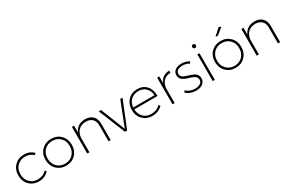

<svg xmlns="http://www.w3.org/2000/svg" viewBox="128 -1995 4843 3249"><g transform="rotate(-30 2550.0 -371.0)"><path d="M464.8 -418.9Q397 -481.9 304.2 -481.9Q210 -481.9 149.4 -420.2Q88.9 -358.4 88.9 -261.2Q88.9 -162.6 149.4 -100.3Q210 -38.1 304.2 -38.1Q356.4 -38.1 400.1 -56.9Q443.8 -75.7 474.1 -110.8L499 -84Q464.4 -43 414.1 -21Q363.8 1 303.2 1Q192.4 1 120.1 -72.3Q47.9 -145.5 47.9 -259.8Q47.9 -374 120.4 -448Q192.9 -522 303.2 -522Q416 -522 488.8 -449.2Z M835.9 -522Q947.8 -522 1020.3 -448.7Q1092.8 -375.5 1092.8 -261.2Q1092.8 -146 1020.3 -72.5Q947.8 1 835.9 1Q724.6 1 651.6 -72.8Q578.6 -146.5 578.6 -261.2Q578.6 -375.5 651.6 -448.7Q724.6 -522 835.9 -522ZM835.9 -481.9Q741.7 -481.9 680.7 -420.2Q619.6 -358.4 619.6 -261.2Q619.6 -163.1 680.7 -100.6Q741.7 -38.1 835.9 -38.1Q930.7 -38.1 991.2 -100.3Q1051.8 -162.6 1051.8 -261.2Q1051.8 -358.4 991.2 -420.2Q930.7 -481.9 835.9 -481.9Z M1499.5 -522Q1594.7 -522 1648.2 -467.5Q1701.7 -413.1 1701.7 -317.9V0H1659.7V-310.1Q1659.7 -390.1 1614.7 -435.1Q1569.8 -480 1489.7 -480Q1399.9 -478 1346.7 -425.3Q1293.5 -372.6 1286.6 -282.2V0H1244.6V-521H1286.6V-388.2Q1313 -452.6 1367.2 -486.6Q1421.4 -520.5 1499.5 -522Z M1769.5 -521H1814.9L2002.9 -44.9L2189.9 -521H2233.9L2023.9 0H1981Z M2519 -522Q2632.3 -522 2698 -446.5Q2763.7 -371.1 2761.2 -249H2306.2Q2310.5 -154.3 2370.4 -95.7Q2430.2 -37.1 2521.5 -37.1Q2574.7 -37.1 2620.1 -55.7Q2665.5 -74.2 2697.3 -108.9L2721.2 -82Q2684.6 -42.5 2632.6 -20.8Q2580.6 1 2519 1Q2408.7 1 2336.9 -72.3Q2265.1 -145.5 2265.1 -259.8Q2265.1 -374 2336.9 -448Q2408.7 -522 2519 -522ZM2307.1 -286.1H2723.1Q2717.3 -375.5 2662.4 -429.7Q2607.4 -483.9 2519 -483.9Q2431.2 -483.9 2372.8 -429.4Q2314.5 -375 2307.1 -286.1Z M2952.1 -390.1Q2977.1 -453.1 3026.6 -486.8Q3076.2 -520.5 3146 -522V-479Q3060.5 -479 3009.8 -426.5Q2959 -374 2952.1 -282.2V0H2910.2V-521H2952.1Z M3513.7 -446.8Q3455.1 -483.9 3381.8 -483.9Q3323.7 -483.9 3287.8 -461.2Q3252 -438.5 3252 -394Q3252 -365.7 3268.8 -345.7Q3285.6 -325.7 3312.3 -314.2Q3338.9 -302.7 3371.3 -293.2Q3403.8 -283.7 3436.3 -272.5Q3468.8 -261.2 3495.4 -246.1Q3522 -231 3538.8 -203.6Q3555.7 -176.3 3555.7 -139.2Q3555.7 -92.8 3529.5 -60.1Q3503.4 -27.3 3463.9 -13.2Q3424.3 1 3375 1Q3319.8 1 3269.5 -17.8Q3219.2 -36.6 3183.6 -70.8L3202.6 -103Q3236.3 -71.8 3282 -54.4Q3327.6 -37.1 3377 -37.1Q3435.5 -37.1 3474.6 -61Q3513.7 -85 3515.6 -131.8Q3516.1 -158.2 3503.7 -178Q3491.2 -197.8 3470 -209.2Q3448.7 -220.7 3421.4 -231.2Q3394 -241.7 3365.2 -249.3Q3336.4 -256.8 3309.1 -269Q3281.7 -281.2 3260 -295.7Q3238.3 -310.1 3225.1 -334.5Q3211.9 -358.9 3211.9 -391.1Q3211.9 -455.6 3260.3 -488.8Q3308.6 -522 3382.8 -522Q3464.4 -522 3531.7 -481Z M3752.4 -670.9Q3752.4 -655.3 3742.2 -644.5Q3731.9 -633.8 3717.3 -633.8Q3702.6 -633.8 3692.4 -644.5Q3682.1 -655.3 3682.1 -670.9Q3682.1 -686 3692.6 -696.5Q3703.1 -707 3717.3 -707Q3731.4 -707 3741.9 -696.5Q3752.4 -686 3752.4 -670.9ZM3696.3 -521H3737.3V0H3696.3Z M4240.2 -743.2 4281.2 -723.1 4154.3 -620.1 4112.3 -627ZM4147.5 -522Q4259.3 -522 4331.8 -448.7Q4404.3 -375.5 4404.3 -261.2Q4404.3 -146 4331.8 -72.5Q4259.3 1 4147.5 1Q4036.1 1 3963.1 -72.8Q3890.1 -146.5 3890.1 -261.2Q3890.1 -375.5 3963.1 -448.7Q4036.1 -522 4147.5 -522ZM4147.5 -481.9Q4053.2 -481.9 3992.2 -420.2Q3931.2 -358.4 3931.2 -261.2Q3931.2 -163.1 3992.2 -100.6Q4053.2 -38.1 4147.5 -38.1Q4242.2 -38.1 4302.7 -100.3Q4363.3 -162.6 4363.3 -261.2Q4363.3 -358.4 4302.7 -420.2Q4242.2 -481.9 4147.5 -481.9Z M4811 -522Q4906.2 -522 4959.7 -467.5Q5013.2 -413.1 5013.2 -317.9V0H4971.2V-310.1Q4971.2 -390.1 4926.3 -435.1Q4881.3 -480 4801.3 -480Q4711.4 -478 4658.2 -425.3Q4605 -372.6 4598.1 -282.2V0H4556.2V-521H4598.1V-388.2Q4624.5 -452.6 4678.7 -486.6Q4732.9 -520.5 4811 -522Z"/></g></svg>

Font: Montserrat-Arabic ExtraLight
Style: Regular
Weight: 275
Designer: Mohamed Gaber
Foundry: Kief Type Foundry
Version: Version 5.008;PS 005.008;hotconv 1.0.88;makeotf.lib2.5.64775